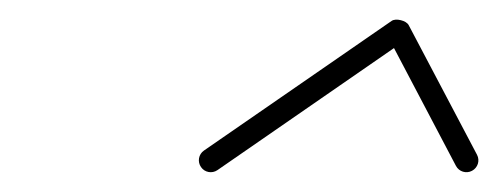

<svg xmlns="http://www.w3.org/2000/svg" viewBox="-20 -572 503 194"><path d="M199.7 -400.1C199.7 -400.1 199.7 -400.1 199.7 -400.1C262.9 -443.8 326.1 -487.4 389.2 -531.1C391.5 -532.6 386.5 -534.9 381.2 -536.2C376 -537.4 370.5 -537.7 371.8 -535.4C394.8 -491.7 417.8 -448.1 440.7 -404.4C443.8 -398.5 451.1 -396.3 456.9 -399.4C462.8 -402.5 465.1 -409.7 462 -415.6C462 -415.6 462 -415.6 462 -415.6C439 -459.2 416 -502.9 393 -546.5C391.8 -548.9 388.5 -550.8 385 -551.6C381.5 -552.5 377.8 -552.4 375.6 -550.8C312.4 -507.2 249.3 -463.5 186.1 -419.9C180.6 -416.1 179.3 -408.6 183.1 -403.2C186.8 -397.7 194.3 -396.4 199.7 -400.1Z"/></svg>

Font: FRB American Cursive Guidelines Light
Style: Italic
Weight: 300
Italic angle: -25°
Version: Version 2.0;Modular Font Editor K font №1